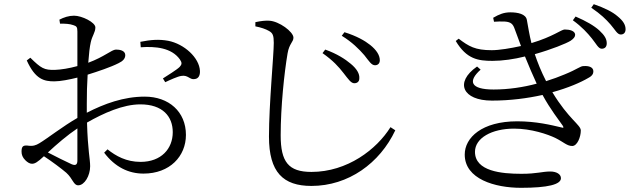

<svg xmlns="http://www.w3.org/2000/svg" viewBox="-20 -846 3040 918"><path d="M653 -620C723 -625 800 -618 840 -562C851 -546 850 -538 839 -526C825 -512 779 -484 759 -471L770 -453C791 -463 830 -481 847 -483C879 -489 888 -463 911 -468C930 -470 937 -487 936 -507C933 -570 861 -636 784 -651C740 -659 701 -656 651 -646ZM168 -161C151 -151 138 -146 111 -150C89 -152 83 -144 83 -121C83 -106 88 -93 101 -80C111 -70 122 -63 133 -63C147 -63 160 -71 190 -99C227 -75 275 -39 297 -20C329 9 331 40 354 40C384 40 411 -6 411 -51C411 -87 400 -124 396 -260C475 -305 568 -347 651 -347C758 -347 806 -289 806 -214C806 -135 751 -72 652 -72C584 -72 534 -100 494 -132L478 -116C530 -47 595 -16 666 -16C792 -16 869 -99 869 -201C869 -312 787 -384 672 -384C571 -384 479 -350 395 -307V-350C395 -396 396 -444 399 -489C447 -504 510 -525 547 -544C568 -554 579 -566 579 -583C578 -605 552 -609 534 -609C513 -608 480 -575 402 -546C405 -588 409 -623 414 -644C421 -676 436 -691 436 -715C436 -739 372 -771 334 -771C309 -771 285 -763 264 -752L267 -733C293 -733 313 -732 330 -726C346 -721 350 -717 350 -695V-530C310 -519 272 -513 244 -512C191 -510 176 -520 125 -570L108 -557C149 -466 191 -457 240 -457C269 -457 314 -466 350 -475V-340V-282C283 -244 205 -183 168 -161ZM350 -232V-79C350 -60 343 -52 322 -61C291 -75 246 -98 209 -117C251 -156 302 -200 350 -232Z M1623 -496C1645 -468 1658 -448 1674 -448C1688 -448 1698 -456 1698 -471C1700 -493 1686 -517 1657 -541C1631 -563 1591 -589 1535 -609L1522 -592C1573 -556 1599 -527 1623 -496ZM1722 -582C1745 -553 1756 -534 1773 -534C1787 -534 1796 -543 1796 -558C1796 -582 1780 -607 1750 -631C1725 -651 1685 -674 1627 -692L1614 -675C1663 -645 1697 -611 1722 -582ZM1201 -720C1227 -715 1251 -707 1266 -698C1284 -688 1289 -677 1289 -641C1289 -583 1266 -348 1266 -193C1266 -22 1334 43 1469 43C1646 43 1796 -66 1870 -223L1847 -238C1781 -132 1641 -24 1469 -24C1359 -24 1322 -72 1322 -199C1322 -335 1339 -497 1355 -591C1363 -638 1383 -645 1383 -666C1383 -694 1314 -745 1267 -747C1249 -748 1228 -746 1201 -740Z M2810 -662C2831 -636 2841 -613 2857 -613C2872 -613 2881 -622 2881 -639C2881 -659 2871 -677 2846 -700C2821 -723 2783 -745 2732 -767L2719 -749C2762 -718 2790 -687 2810 -662ZM2899 -729C2921 -704 2931 -681 2948 -681C2962 -681 2971 -690 2971 -706C2971 -727 2960 -746 2933 -768C2909 -789 2871 -808 2819 -826L2807 -809C2853 -778 2877 -754 2899 -729ZM2663 -237C2616 -248 2544 -266 2453 -266C2284 -266 2202 -188 2202 -107C2202 10 2346 52 2471 52C2600 52 2662 36 2662 6C2662 -13 2641 -26 2611 -26C2572 -26 2548 -15 2473 -15C2378 -15 2251 -27 2251 -120C2251 -186 2331 -231 2438 -231C2520 -231 2599 -204 2636 -186C2676 -166 2691 -148 2716 -148C2740 -148 2757 -191 2757 -222C2757 -249 2699 -276 2621 -405C2697 -426 2757 -452 2794 -474C2813 -484 2817 -495 2817 -505C2817 -525 2795 -532 2770 -530C2754 -530 2743 -516 2679 -490C2653 -479 2623 -468 2591 -458C2567 -505 2550 -548 2537 -587C2618 -610 2687 -638 2708 -651C2723 -661 2730 -670 2730 -680C2729 -699 2703 -705 2680 -705C2664 -705 2625 -671 2521 -640C2511 -679 2505 -719 2499 -751C2494 -779 2456 -787 2420 -787C2390 -787 2367 -778 2338 -761L2342 -742C2359 -743 2376 -744 2393 -743C2424 -741 2433 -730 2441 -707L2471 -626C2421 -615 2367 -606 2331 -606C2252 -606 2222 -624 2173 -661L2159 -650C2211 -563 2266 -555 2335 -555C2383 -555 2438 -563 2490 -576C2509 -529 2528 -485 2546 -446C2483 -429 2411 -418 2340 -418C2229 -418 2216 -458 2278 -513L2261 -528C2152 -452 2192 -365 2332 -365C2420 -365 2502 -376 2574 -392C2612 -322 2653 -271 2670 -246C2676 -236 2676 -233 2663 -237Z"/></svg>

Font: Source Han Serif KR
Style: Regular
Weight: 400
Designer: Ryoko NISHIZUKA 西塚涼子 (kana & ideographs); Frank Grießhammer (Latin, Greek & Cyrillic); Wenlong ZHANG 张文龙 (bopomofo); San
Foundry: Adobe
Version: Version 2.001;hotconv 1.1.0;makeotfexe 2.6.0